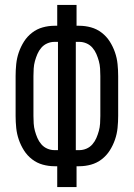

<svg xmlns="http://www.w3.org/2000/svg" viewBox="-20 -755 540 775"><path d="M211 0V-84H200Q176 -84 152.5 -90.5Q129 -97 109.5 -112Q90 -127 77 -147.5Q64 -168 56 -191Q48 -214 45.5 -238.5Q43 -263 43 -287V-448Q43 -472 45.5 -496.5Q48 -521 56 -544Q64 -567 77 -587.5Q90 -608 109.5 -623Q129 -638 152.5 -644.5Q176 -651 200 -651H211V-735H289V-651H300Q324 -651 347.5 -644.5Q371 -638 390.5 -623Q410 -608 423 -587.5Q436 -567 444 -544Q452 -521 454.5 -496.5Q457 -472 457 -448V-287Q457 -263 454.5 -238.5Q452 -214 444 -191Q436 -168 423 -147.5Q410 -127 390.5 -112Q371 -97 347.5 -90.5Q324 -84 300 -84H289V0ZM214 -149V-586H200Q185 -586 171 -580Q157 -574 147 -562.5Q137 -551 131 -537Q125 -523 121 -508.5Q117 -494 116 -478.5Q115 -463 115 -448V-287Q115 -272 116 -256.5Q117 -241 121 -226.5Q125 -212 131 -198Q137 -184 147 -172.5Q157 -161 171 -155Q185 -149 200 -149ZM286 -149H300Q315 -149 329 -155Q343 -161 353 -172.5Q363 -184 369 -198Q375 -212 379 -226.5Q383 -241 384 -256.5Q385 -272 385 -287V-448Q385 -463 384 -478.5Q383 -494 379 -508.5Q375 -523 369 -537Q363 -551 353 -562.5Q343 -574 329 -580Q315 -586 300 -586H286Z"/></svg>

Font: HulyMono
Style: Regular
Weight: 400
Monospace: yes
Designer: Belleve Invis
Foundry: Belleve Invis
Version: Version 33.2.5; ttfautohint (v1.8.4)